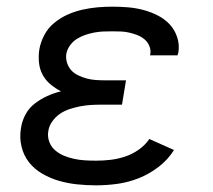

<svg xmlns="http://www.w3.org/2000/svg" viewBox="-20 -548 640 576"><path d="M268 8Q239 8 211 5Q183 2 157 -5.5Q131 -13 107.5 -26.5Q84 -40 67.5 -60.5Q51 -81 44.5 -108.5Q38 -136 43 -164Q46 -185 56.5 -204.5Q67 -224 84.5 -237.5Q102 -251 122 -260Q142 -269 163 -274Q146 -283 131.5 -295Q117 -307 108 -323.5Q99 -340 97 -360Q95 -380 98 -400Q102 -422 113 -443Q124 -464 143 -479.5Q162 -495 183.5 -504.5Q205 -514 227.5 -519Q250 -524 272 -526Q294 -528 317 -528Q341 -528 364.5 -526Q388 -524 410.5 -518Q433 -512 453.5 -501.5Q474 -491 489 -475Q504 -459 511.5 -436.5Q519 -414 515 -390Q514 -388 513.5 -386Q513 -384 513 -382H430Q430 -383 430.5 -384Q431 -385 431 -386Q433 -398 428 -410Q423 -422 413.5 -430Q404 -438 392.5 -442.5Q381 -447 368.5 -450Q356 -453 343 -453.5Q330 -454 317 -454Q303 -454 290 -453.5Q277 -453 263.5 -450.5Q250 -448 236.5 -443.5Q223 -439 211 -431.5Q199 -424 190.5 -412.5Q182 -401 179 -387Q177 -373 181 -360Q185 -347 193.5 -337.5Q202 -328 214.5 -322Q227 -316 240 -312.5Q253 -309 267 -308Q281 -307 295 -307H358L346 -234H282Q267 -234 251.5 -233Q236 -232 220.5 -229Q205 -226 189.5 -221Q174 -216 160.5 -207Q147 -198 137 -184Q127 -170 125 -155Q122 -139 127.5 -123.5Q133 -108 145 -97.5Q157 -87 171.5 -81Q186 -75 202 -71.5Q218 -68 234.5 -67Q251 -66 268 -66Q290 -66 311.5 -68.5Q333 -71 354.5 -78Q376 -85 395.5 -98.5Q415 -112 428 -131L502 -98Q484 -69 456 -47.5Q428 -26 396.5 -13.5Q365 -1 332.5 3.5Q300 8 268 8Z"/></svg>

Font: Zed Sans Extended
Style: Italic
Weight: 400
Width: 7
Italic angle: -9°
Designer: Belleve Invis
Foundry: Belleve Invis
Version: Version 1.0.0; ttfautohint (v1.8.4)